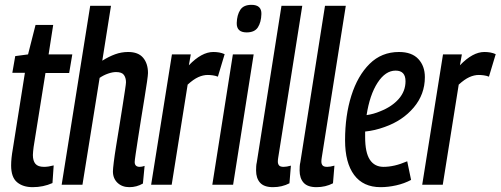

<svg xmlns="http://www.w3.org/2000/svg" viewBox="-20 -764 2070 794"><path d="M202 -80 197 -7Q159 10 115 10Q75 10 50.5 -10.5Q26 -31 26 -80Q26 -109 33 -148L83 -463H31L43 -532L96 -539L127 -661H200L181 -539H279L266 -462H168L119 -156Q118 -147 117 -138.5Q116 -130 116 -123Q116 -99 126.5 -86.5Q137 -74 162 -74Q171 -74 181 -75.5Q191 -77 202 -80Z M537 -94Q537 -74 558 -74Q567 -74 578 -78L571 -5Q545 10 515 10Q485 10 466 -8Q447 -26 447 -55Q447 -65 450.5 -93.5Q454 -122 460.5 -162Q467 -202 474 -245Q481 -288 487 -326.5Q493 -365 497 -391.5Q501 -418 501 -424Q501 -442 492.5 -454Q484 -466 460 -466Q445 -466 426.5 -459.5Q408 -453 392 -442L321 0H235L353 -740H439L403 -513Q430 -530 456 -539.5Q482 -549 510 -549Q552 -549 572 -525Q592 -501 592 -462Q592 -454 588 -426Q584 -398 577.5 -358.5Q571 -319 564 -275.5Q557 -232 551 -193Q545 -154 541 -127Q537 -100 537 -94Z M769 -539 761 -494Q814 -549 862 -549Q875 -549 886.5 -547Q898 -545 909 -540L881 -447Q871 -451 859.5 -452.5Q848 -454 839 -454Q820 -454 800 -445Q780 -436 756 -414L690 0H605L691 -539Z M1020 -744Q1062 -744 1061 -706Q1060 -672 1046.5 -651Q1033 -630 1000 -630Q958 -630 959 -669Q960 -702 973.5 -723Q987 -744 1020 -744ZM858 0 943 -539H1029L944 0Z M1144 -740H1230L1134 -134Q1132 -121 1130.5 -112Q1129 -103 1129 -96Q1129 -86 1134 -80Q1139 -74 1153 -74Q1165 -74 1183 -79L1177 -6Q1146 10 1109 10Q1072 10 1055.5 -8.5Q1039 -27 1039 -59Q1039 -67 1039.5 -76Q1040 -85 1042 -93Z M1324 -740H1410L1314 -134Q1312 -121 1310.5 -112Q1309 -103 1309 -96Q1309 -86 1314 -80Q1319 -74 1333 -74Q1345 -74 1363 -79L1357 -6Q1326 10 1289 10Q1252 10 1235.5 -8.5Q1219 -27 1219 -59Q1219 -67 1219.5 -76Q1220 -85 1222 -93Z M1680 -20Q1652 -5 1618.5 2.5Q1585 10 1554 10Q1482 10 1444.5 -40.5Q1407 -91 1407 -184Q1407 -286 1433 -368.5Q1459 -451 1508.5 -500Q1558 -549 1630 -549Q1683 -549 1710 -520Q1737 -491 1737 -445Q1737 -374 1691 -319.5Q1645 -265 1571 -239Q1530 -224 1490 -220Q1490 -209 1490 -197Q1490 -133 1509.5 -103.5Q1529 -74 1566 -74Q1588 -74 1612 -79.5Q1636 -85 1664 -97ZM1616 -472Q1574 -472 1541.5 -422Q1509 -372 1496 -288Q1525 -292 1553 -304Q1601 -323 1629 -355Q1657 -387 1657 -428Q1657 -472 1616 -472Z M1890 -539 1882 -494Q1935 -549 1983 -549Q1996 -549 2007.5 -547Q2019 -545 2030 -540L2002 -447Q1992 -451 1980.5 -452.5Q1969 -454 1960 -454Q1941 -454 1921 -445Q1901 -436 1877 -414L1811 0H1726L1812 -539Z"/></svg>

Font: Georama Condensed Medium
Style: Italic
Weight: 500
Width: 3
Italic angle: -9°
Designer: Jean-Baptiste Levee
Foundry: Production Type
Version: Version 1.000